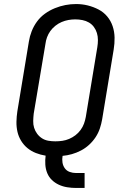

<svg xmlns="http://www.w3.org/2000/svg" viewBox="-20 -766 640 951"><path d="M357 165Q335 165 313 161.5Q291 158 271.5 149Q252 140 237 125.5Q222 111 214 91.5Q206 72 204.5 49.5Q203 27 206 5Q181 1 158 -8Q135 -17 116.5 -32Q98 -47 85 -68Q72 -89 66.5 -113Q61 -137 61.5 -163Q62 -189 66 -215L123 -560Q127 -586 137 -611.5Q147 -637 163.5 -659.5Q180 -682 203 -698.5Q226 -715 252 -725.5Q278 -736 304 -741Q330 -746 357 -746Q387 -746 415 -739Q443 -732 468 -719Q493 -706 511 -684.5Q529 -663 538 -636Q547 -609 547.5 -579.5Q548 -550 543 -520L486 -175Q482 -152 474.5 -129.5Q467 -107 453.5 -86.5Q440 -66 421.5 -49Q403 -32 381 -20.5Q359 -9 336 -2.5Q313 4 290 6Q287 23 289.5 39Q292 55 301 67.5Q310 80 325 85.5Q340 91 357 91H399V165ZM254 -66Q272 -66 289 -68.5Q306 -71 322.5 -78Q339 -85 353.5 -96Q368 -107 379 -122Q390 -137 396 -153.5Q402 -170 405 -187L462 -532Q465 -550 465 -568Q465 -586 460 -602.5Q455 -619 445 -632.5Q435 -646 420.5 -654.5Q406 -663 388.5 -666.5Q371 -670 353 -670Q336 -670 319 -667Q302 -664 285.5 -657Q269 -650 254.5 -638.5Q240 -627 229.5 -612.5Q219 -598 213 -581.5Q207 -565 205 -548L147 -203Q145 -185 144.5 -167Q144 -149 149 -133Q154 -117 164 -103.5Q174 -90 188 -81Q202 -72 219 -69Q236 -66 254 -66Z"/></svg>

Font: Iosevka Curly Slab ExObl
Style: Regular
Weight: 400
Width: 7
Italic angle: -9°
Monospace: yes
Designer: Belleve Invis
Foundry: Belleve Invis
Version: Version 11.1.0; ttfautohint (v1.8.3)